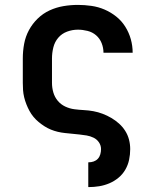

<svg xmlns="http://www.w3.org/2000/svg" viewBox="-20 -548 640 783"><path d="M340 215V114H341Q352 114 362 110.5Q372 107 379 99.5Q386 92 389 81.5Q392 71 392 60Q392 45 383.5 32.5Q375 20 361.5 13.5Q348 7 333.5 4.5Q319 2 304 0.5Q289 -1 274.5 -2.5Q260 -4 245 -5.5Q230 -7 215.5 -10.5Q201 -14 187.5 -19.5Q174 -25 161.5 -33Q149 -41 137.5 -50.5Q126 -60 116.5 -71.5Q107 -83 100 -96Q93 -109 87.5 -123Q82 -137 78.5 -151.5Q75 -166 74 -180.5Q73 -195 73 -210V-310Q73 -340 78.5 -369.5Q84 -399 98 -425Q112 -451 133.5 -472Q155 -493 182 -505.5Q209 -518 238.5 -523Q268 -528 298 -528Q325 -528 353 -524Q381 -520 406.5 -509Q432 -498 454 -480.5Q476 -463 491 -439Q506 -415 513.5 -388Q521 -361 521 -333Q521 -333 521 -333Q521 -333 521 -333H402Q402 -333 402 -333Q402 -333 402 -333Q402 -353 394.5 -372Q387 -391 372 -404Q357 -417 337 -422Q317 -427 298 -427Q275 -427 253.5 -419Q232 -411 217.5 -394Q203 -377 197.5 -354.5Q192 -332 192 -310V-210Q192 -190 197.5 -171Q203 -152 215.5 -137Q228 -122 246 -113.5Q264 -105 283.5 -102.5Q303 -100 322.5 -99Q342 -98 361 -94.5Q380 -91 398.5 -84Q417 -77 434 -67Q451 -57 465.5 -44Q480 -31 490.5 -14.5Q501 2 506 21Q511 40 511 60Q511 82 506.5 103.5Q502 125 491 144Q480 163 463 177Q446 191 426 199.5Q406 208 384.5 211.5Q363 215 341 215Z"/></svg>

Font: Zed Sans Extended
Style: Bold
Weight: 700
Width: 7
Designer: Belleve Invis
Foundry: Belleve Invis
Version: Version 1.0.0; ttfautohint (v1.8.4)